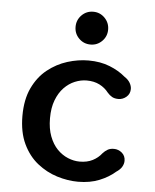

<svg xmlns="http://www.w3.org/2000/svg" viewBox="-51 -731 631 784"><g transform="rotate(5 264.5 -339.5)"><path d="M298 9.5Q255.5 9.5 211.5 -4.2Q167.5 -18 130.5 -47.5Q93.5 -77 71 -124.5Q48.5 -172 48.5 -239Q48.5 -306 71 -353.5Q93.5 -401 130.5 -430.5Q167.5 -460 211.5 -473.8Q255.5 -487.5 298 -487.5Q347 -487.5 385.2 -472.2Q423.5 -457 450 -434Q465.5 -424 472.8 -411.2Q480 -398.5 480 -386.5Q480 -366.5 465.5 -354Q451 -341.5 432.5 -341.5Q417.5 -341.5 407 -347.2Q396.5 -353 387.5 -363.5Q373 -382.5 350.5 -394Q328 -405.5 297.5 -405.5Q273.5 -405.5 249.2 -395.5Q225 -385.5 205.2 -365Q185.5 -344.5 173.5 -313.2Q161.5 -282 161.5 -239Q161.5 -196.5 173.5 -165Q185.5 -133.5 205.2 -113.2Q225 -93 249.2 -83Q273.5 -73 297.5 -73Q328 -73 350.5 -84.5Q373 -96 387.5 -115Q396.5 -125 407 -131Q417.5 -137 432.5 -137Q451 -137 465.5 -124.8Q480 -112.5 480 -92Q480 -79.5 472.8 -67.2Q465.5 -55 450 -45Q423.5 -21.5 385.2 -6Q347 9.5 298 9.5ZM300 -553Q272 -553 252.5 -572.5Q233 -592 233 -620Q233 -648 252.5 -667.8Q272 -687.5 300 -687.5Q327.5 -687.5 347 -667.8Q366.5 -648 366.5 -620Q366.5 -592 347 -572.5Q327.5 -553 300 -553Z"/></g></svg>

Font: Sono Medium
Style: Regular
Weight: 500
Designer: Tyler Finck
Foundry: Tyler Finck
Version: Version 2.112